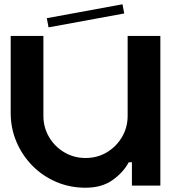

<svg xmlns="http://www.w3.org/2000/svg" viewBox="-20 -868 800 898"><path d="M577 -700H730V0H597V-109H582Q558 -63 507.5 -26.5Q457 10 380 10Q307 10 243.5 -17Q180 -44 132 -92.5Q84 -141 57 -204.5Q30 -268 30 -340V-700H183V-326Q183 -272 209.5 -227Q236 -182 281 -155.5Q326 -129 380 -129Q435 -129 479.5 -155.5Q524 -182 550.5 -227Q577 -272 577 -326ZM199 -783 553 -848 561 -805 207 -740Z"/></svg>

Font: Vina Sans
Style: Regular
Weight: 400
Designer: Andree Nguyen
Foundry: Nguyen Type Foundry
Version: Version 1.002; ttfautohint (v1.8.4.7-5d5b);gftools[0.9.28]